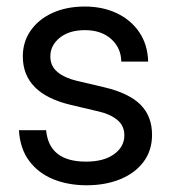

<svg xmlns="http://www.w3.org/2000/svg" viewBox="-20 -547 515 579"><path d="M426.8 -361.3H345.7Q345.2 -402.3 315.4 -429.2Q285.6 -456.1 235.8 -456.1Q188.5 -456.1 160.2 -433.1Q131.8 -410.2 131.8 -377Q131.8 -347.7 153.3 -329.8Q174.8 -312 211.9 -303.2L294.9 -283.7Q369.1 -266.1 403.8 -231.2Q438.5 -196.3 438.5 -140.6Q438.5 -92.8 412.6 -58.6Q386.7 -24.4 342 -6.3Q297.4 11.7 241.2 11.7Q186 11.7 141.1 -6.3Q96.2 -24.4 68.4 -61.3Q40.5 -98.1 37.1 -154.3H119.1Q127.9 -59.6 239.3 -59.6Q293 -59.6 324 -82Q355 -104.5 355 -138.7Q355 -168 333.5 -185.5Q312 -203.1 277.3 -210.9L194.3 -230.5Q48.8 -264.6 48.8 -377Q48.8 -420.9 72.5 -454.8Q96.2 -488.8 138.4 -508.1Q180.7 -527.3 235.8 -527.3Q289.6 -527.3 332.3 -507.1Q375 -486.8 400.1 -449.7Q425.3 -412.6 426.8 -361.3Z"/></svg>

Font: Inter Display
Style: Regular
Weight: 400
Designer: Rasmus Andersson
Foundry: rsms
Version: Version 4.000;git-37864ae